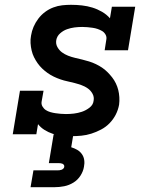

<svg xmlns="http://www.w3.org/2000/svg" viewBox="-20 -558 640 798"><path d="M276 8Q257 8 237 6Q217 4 199 -2Q181 -8 165 -18Q149 -28 138 -42L131 0H33L63 -181H161L153 -136Q151 -125 156.5 -115.5Q162 -106 170.5 -100.5Q179 -95 189.5 -92Q200 -89 210.5 -87.5Q221 -86 232 -85Q243 -84 254 -84Q271 -84 287.5 -86Q304 -88 320.5 -93.5Q337 -99 352 -110.5Q367 -122 369 -139Q372 -155 364.5 -168.5Q357 -182 345 -190.5Q333 -199 319 -204Q305 -209 290 -213Q275 -217 260.5 -220Q246 -223 231.5 -228Q217 -233 203.5 -239.5Q190 -246 178 -254.5Q166 -263 155.5 -273Q145 -283 136.5 -295Q128 -307 121.5 -320Q115 -333 111.5 -348Q108 -363 107 -378.5Q106 -394 109 -410Q112 -429 119.5 -446.5Q127 -464 139 -480Q151 -496 167 -508Q183 -520 201.5 -527Q220 -534 238.5 -536Q257 -538 275 -538Q298 -538 320.5 -535.5Q343 -533 364 -526.5Q385 -520 404 -509Q423 -498 437 -482L445 -530H542L512 -349H415L422 -394Q424 -405 418.5 -414.5Q413 -424 404.5 -429Q396 -434 386 -437.5Q376 -441 365 -442.5Q354 -444 343.5 -445Q333 -446 322 -446Q306 -446 290 -444Q274 -442 258.5 -436.5Q243 -431 230 -419.5Q217 -408 214 -392Q211 -376 218.5 -362.5Q226 -349 237.5 -340.5Q249 -332 263 -326.5Q277 -321 292 -317.5Q307 -314 321.5 -310.5Q336 -307 350.5 -302.5Q365 -298 378.5 -291.5Q392 -285 404 -277Q416 -269 426.5 -258.5Q437 -248 446 -236.5Q455 -225 461.5 -211.5Q468 -198 471.5 -184Q475 -170 476 -154Q477 -138 475 -123Q471 -101 461 -81.5Q451 -62 435.5 -46Q420 -30 400 -19.5Q380 -9 359.5 -2.5Q339 4 318 6Q297 8 276 8ZM107 220 119 150H219Q223 150 227.5 149.5Q232 149 236 147.5Q240 146 243.5 142.5Q247 139 247 135Q248 131 245.5 127.5Q243 124 239.5 122.5Q236 121 232 120.5Q228 120 224 120H183L203 0H285L276 54Q289 58 300.5 64.5Q312 71 320 82Q328 93 330 107Q332 121 329 135Q326 154 314.5 172Q303 190 285 201Q267 212 247 216Q227 220 207 220Z"/></svg>

Font: Iosevka Slab SmBdExObl
Style: Regular
Weight: 600
Width: 7
Italic angle: -9°
Monospace: yes
Designer: Belleve Invis
Foundry: Belleve Invis
Version: Version 11.1.0; ttfautohint (v1.8.3)